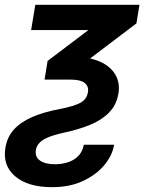

<svg xmlns="http://www.w3.org/2000/svg" viewBox="-45 -566 602 802"><path d="M102.5 -545.9H537.6L524.9 -468.3L214.8 -233.4H141.1L153.8 -311.5L324.2 -440.4H85ZM105 59.6Q100.1 89.4 122.1 104.7Q144 120.1 185.1 120.1Q210.4 120.1 235.6 112.8Q260.7 105.5 279.8 87.9Q298.8 70.3 305.2 38.6H431.6Q424.8 82 391.6 122.6Q358.4 163.1 302.7 189.5Q247.1 215.8 172.9 215.8Q71.3 215.8 18.3 170.4Q-34.7 125 -22.5 51.8Q-15.6 7.8 11.7 -23.4Q39.1 -54.7 87.4 -76.2Q135.7 -97.7 205.6 -110.8Q263.7 -122.1 290.5 -136.5Q317.4 -150.9 322.3 -180.7Q326.7 -205.6 308.3 -219.7Q290 -233.9 248.5 -233.4H191.4L210.4 -328.1H263.7Q329.6 -328.1 373.5 -308.1Q417.5 -288.1 437.3 -253.4Q457 -218.8 449.7 -175.8Q441.9 -127.4 410.2 -95.5Q378.4 -63.5 329.8 -43.9Q281.2 -24.4 221.7 -11.7Q179.2 -2.4 154.5 8.3Q129.9 19 118.7 32Q107.4 44.9 105 59.6Z"/></svg>

Font: Inter Tight SemiBold
Style: Italic
Weight: 600
Italic angle: -9.39999°
Designer: Rasmus Andersson
Foundry: rsms
Version: Version 3.004